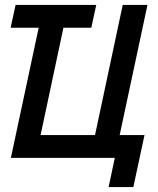

<svg xmlns="http://www.w3.org/2000/svg" viewBox="-20 -638 640 776"><path d="M24 0 156 -618H256L124 0ZM23 -526 43 -618H369L349 -526ZM24 0 156 -618H256L144 -92H364L476 -618H576L444 0ZM419 118 444 0H352L372 -92H564L519 118Z"/></svg>

Font: Victor Mono Thin
Style: Italic
Weight: 100
Italic angle: -12°
Monospace: yes
Designer: Rune Bjørnerås
Version: Version 1.561;gftools[0.9.30]